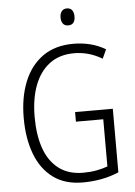

<svg xmlns="http://www.w3.org/2000/svg" viewBox="-61 -959 712 1014"><g transform="rotate(-5 295.0 -451.5)"><path d="M328 -364H528V-27Q484 -8 435.5 1Q387 10 337 10Q242 10 179.5 -36.5Q117 -83 86 -165.5Q55 -248 55 -356Q55 -465 88.5 -548Q122 -631 187.5 -677.5Q253 -724 350 -724Q396 -724 438.5 -713.5Q481 -703 520 -680L498 -632Q461 -654 424 -664Q387 -674 350 -674Q272 -674 219.5 -634.5Q167 -595 140 -524Q113 -453 113 -356Q113 -261 137.5 -190.5Q162 -120 213.5 -80.5Q265 -41 343 -41Q381 -41 413.5 -47Q446 -53 473 -63V-313H328ZM332 -913Q351 -913 360 -900.5Q369 -888 369 -868Q369 -823 332 -823Q314 -823 304.5 -835Q295 -847 295 -868Q295 -888 304.5 -900.5Q314 -913 332 -913Z"/></g></svg>

Font: Noto Sans Sinhala Condensed Light
Style: Regular
Weight: 300
Width: 3
Designer: Jelle Bosma - Monotype Design Team
Foundry: Monotype Imaging Inc.
Version: Version 2.006; ttfautohint (v1.8.4.7-5d5b)